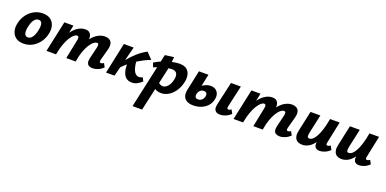

<svg xmlns="http://www.w3.org/2000/svg" viewBox="-9 -1334 4964 2471"><g transform="rotate(20 2473.0 -98.5)"><path d="M193 14Q127 14 87 -15.5Q47 -45 32.5 -95.5Q18 -146 32 -207Q47 -276 86 -328Q125 -380 180 -409Q235 -438 298 -438Q362 -438 402 -409.5Q442 -381 457 -331Q472 -281 458 -218Q444 -152 406 -99.5Q368 -47 313 -16.5Q258 14 193 14ZM217 -81Q245 -81 264.5 -99.5Q284 -118 297.5 -150Q311 -182 318 -221Q330 -277 319.5 -309.5Q309 -342 275 -342Q250 -342 230 -326Q210 -310 196 -279Q182 -248 173 -204Q162 -145 173 -113Q184 -81 217 -81Z M1135 8Q1108 8 1087.5 -2.5Q1067 -13 1059.5 -37.5Q1052 -62 1061 -103L1099 -260Q1105 -287 1102 -303.5Q1099 -320 1080 -320Q1059 -320 1034 -299.5Q1009 -279 984 -239Q959 -199 937.5 -139Q916 -79 904 0H838Q862 -118 896.5 -200.5Q931 -283 973 -334Q1015 -385 1060.5 -408.5Q1106 -432 1149 -432Q1185 -432 1211 -417.5Q1237 -403 1246 -371Q1255 -339 1241 -286L1199 -131Q1195 -112 1198 -101.5Q1201 -91 1215 -91Q1222 -91 1231 -94Q1240 -97 1254 -106L1281 -55Q1247 -23 1209.5 -7.5Q1172 8 1135 8ZM504 0 595 -424H719L631 0ZM574 0Q596 -110 629 -191.5Q662 -273 702.5 -326Q743 -379 789 -405.5Q835 -432 883 -432Q936 -432 956.5 -393Q977 -354 961 -286L892 0H775L828 -260Q834 -287 830.5 -303.5Q827 -320 807 -320Q789 -320 765 -299.5Q741 -279 716.5 -239Q692 -199 670.5 -139Q649 -79 635 0Z M1439 -90 1408 -112Q1451 -179 1500 -239.5Q1549 -300 1606 -350Q1663 -400 1730 -436L1811 -352Q1763 -334 1712 -307.5Q1661 -281 1611.5 -247.5Q1562 -214 1518 -174.5Q1474 -135 1439 -90ZM1320 0 1410 -424H1544L1436 0ZM1672 8Q1627 8 1595.5 -16.5Q1564 -41 1549 -93.5Q1534 -146 1538 -230L1633 -314Q1637 -228 1651.5 -179.5Q1666 -131 1688 -111Q1710 -91 1735 -91Q1742 -91 1750 -92Q1758 -93 1767 -96.5Q1776 -100 1784 -105L1810 -56Q1778 -27 1745.5 -9.5Q1713 8 1672 8Z M1788 289 1954 -470 2075 -486 2062 -353 1919 289ZM2073 7Q2035 7 2007 -6Q1979 -19 1961 -38.5Q1943 -58 1935 -78L1987 -129Q2005 -106 2024.5 -95Q2044 -84 2063 -84Q2088 -84 2110 -99.5Q2132 -115 2149.5 -144Q2167 -173 2175 -213Q2188 -269 2170.5 -300Q2153 -331 2100 -331Q2081 -331 2052.5 -326.5Q2024 -322 1991 -313.5Q1958 -305 1925 -293.5Q1892 -282 1866 -269L1844 -327Q1895 -360 1955.5 -383Q2016 -406 2073 -418.5Q2130 -431 2171 -431Q2236 -431 2270.5 -403.5Q2305 -376 2314.5 -332.5Q2324 -289 2315 -241Q2302 -171 2266.5 -114.5Q2231 -58 2181 -25.5Q2131 7 2073 7Z M2516 14Q2466 14 2431 -4Q2396 -22 2382 -59Q2368 -96 2380 -152L2438 -424H2568L2509 -143Q2502 -108 2513.5 -94Q2525 -80 2548 -80Q2569 -80 2585 -88.5Q2601 -97 2612.5 -112Q2624 -127 2628 -147Q2635 -181 2621 -195Q2607 -209 2584 -209Q2573 -209 2561 -205Q2549 -201 2539 -192.5Q2529 -184 2521 -172Q2513 -160 2509 -143L2466 -175Q2480 -205 2500.5 -228.5Q2521 -252 2545 -267.5Q2569 -283 2595 -291.5Q2621 -300 2646 -300Q2688 -300 2715.5 -280.5Q2743 -261 2753.5 -227.5Q2764 -194 2753 -150Q2742 -99 2708 -62.5Q2674 -26 2625 -6Q2576 14 2516 14ZM2880 8Q2853 8 2832.5 -3Q2812 -14 2804 -39Q2796 -64 2805 -105L2877 -424H3012L2946 -131Q2942 -113 2945 -102Q2948 -91 2961 -91Q2969 -91 2978 -94Q2987 -97 3001 -106L3028 -55Q2994 -23 2955.5 -7.5Q2917 8 2880 8Z M3697 8Q3670 8 3649.5 -2.5Q3629 -13 3621.5 -37.5Q3614 -62 3623 -103L3661 -260Q3667 -287 3664 -303.5Q3661 -320 3642 -320Q3621 -320 3596 -299.5Q3571 -279 3546 -239Q3521 -199 3499.5 -139Q3478 -79 3466 0H3400Q3424 -118 3458.5 -200.5Q3493 -283 3535 -334Q3577 -385 3622.5 -408.5Q3668 -432 3711 -432Q3747 -432 3773 -417.5Q3799 -403 3808 -371Q3817 -339 3803 -286L3761 -131Q3757 -112 3760 -101.5Q3763 -91 3777 -91Q3784 -91 3793 -94Q3802 -97 3816 -106L3843 -55Q3809 -23 3771.5 -7.5Q3734 8 3697 8ZM3066 0 3157 -424H3281L3193 0ZM3136 0Q3158 -110 3191 -191.5Q3224 -273 3264.5 -326Q3305 -379 3351 -405.5Q3397 -432 3445 -432Q3498 -432 3518.5 -393Q3539 -354 3523 -286L3454 0H3337L3390 -260Q3396 -287 3392.5 -303.5Q3389 -320 3369 -320Q3351 -320 3327 -299.5Q3303 -279 3278.5 -239Q3254 -199 3232.5 -139Q3211 -79 3197 0Z M4008 10Q3982 10 3959 2Q3936 -6 3921 -24Q3906 -42 3901 -73Q3896 -104 3907 -151L3966 -424H4101L4047 -178Q4039 -142 4041 -119Q4043 -96 4069 -96Q4087 -96 4108.5 -111.5Q4130 -127 4152.5 -164.5Q4175 -202 4196 -265Q4217 -328 4234 -424H4297Q4273 -299 4240.5 -215Q4208 -131 4170 -82Q4132 -33 4091 -11.5Q4050 10 4008 10ZM4244 8Q4218 8 4200 -3Q4182 -14 4175 -38.5Q4168 -63 4177 -103L4243 -424H4365L4304 -131Q4300 -111 4302.5 -101Q4305 -91 4319 -91Q4327 -91 4336 -94Q4345 -97 4359 -106L4386 -55Q4352 -22 4315 -7Q4278 8 4244 8Z M4548 10Q4522 10 4499 2Q4476 -6 4461 -24Q4446 -42 4441 -73Q4436 -104 4447 -151L4506 -424H4641L4587 -178Q4579 -142 4581 -119Q4583 -96 4609 -96Q4627 -96 4648.5 -111.5Q4670 -127 4692.5 -164.5Q4715 -202 4736 -265Q4757 -328 4774 -424H4837Q4813 -299 4780.5 -215Q4748 -131 4710 -82Q4672 -33 4631 -11.5Q4590 10 4548 10ZM4784 8Q4758 8 4740 -3Q4722 -14 4715 -38.5Q4708 -63 4717 -103L4783 -424H4905L4844 -131Q4840 -111 4842.5 -101Q4845 -91 4859 -91Q4867 -91 4876 -94Q4885 -97 4899 -106L4926 -55Q4892 -22 4855 -7Q4818 8 4784 8Z"/></g></svg>

Font: Ysabeau Office ExtraBold
Style: Italic
Weight: 800
Italic angle: -12°
Designer: Christian Thalmann (Catharsis Fonts)
Version: Version 2.001;gftools[0.9.30]; featfreeze: tnum,lnum,ss02